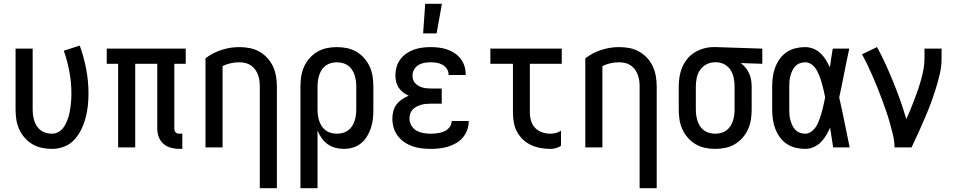

<svg xmlns="http://www.w3.org/2000/svg" viewBox="-20 -776 5040 1011"><path d="M254 8Q227 8 200.5 2.5Q174 -3 151 -16.5Q128 -30 110 -50.5Q92 -71 81 -95.5Q70 -120 66 -146.5Q62 -173 62 -200V-520H152V-200Q152 -185 154 -169.5Q156 -154 161 -139Q166 -124 174.5 -111Q183 -98 195.5 -89Q208 -80 223.5 -76Q239 -72 254 -72Q270 -72 285 -79.5Q300 -87 310 -99Q320 -111 327 -126Q334 -141 339 -156Q344 -171 347 -187Q350 -203 352 -219Q354 -235 355 -251Q356 -267 356 -283Q356 -341 345.5 -398Q335 -455 316 -509L400 -536Q422 -475 434 -411.5Q446 -348 446 -284Q446 -251 442.5 -218.5Q439 -186 430.5 -154.5Q422 -123 407.5 -93.5Q393 -64 371 -40Q349 -16 318 -4Q287 8 254 8Z M940 8H925Q902 8 880 2Q858 -4 841 -18.5Q824 -33 816 -54.5Q808 -76 808 -99V-440H692V0H602V-440H542V-520H958V-440H898V-99Q898 -93 899.5 -88Q901 -83 905 -79Q909 -75 914 -73.5Q919 -72 925 -72H940Z M1348 215V-320Q1348 -336 1346 -351.5Q1344 -367 1338.5 -382Q1333 -397 1323.5 -410Q1314 -423 1300.5 -432Q1287 -441 1271.5 -444.5Q1256 -448 1240 -448Q1217 -448 1194.5 -443Q1172 -438 1152 -428V0H1062V-469Q1100 -498 1146 -513Q1192 -528 1240 -528Q1267 -528 1294 -523Q1321 -518 1345 -504.5Q1369 -491 1387.5 -471Q1406 -451 1417.5 -426Q1429 -401 1433.5 -374Q1438 -347 1438 -320V215Z M1562 215V-320Q1562 -347 1566 -373.5Q1570 -400 1581 -424.5Q1592 -449 1610 -469.5Q1628 -490 1651 -503.5Q1674 -517 1700.5 -522.5Q1727 -528 1754 -528Q1781 -528 1807.5 -522.5Q1834 -517 1857 -503.5Q1880 -490 1898 -469.5Q1916 -449 1927 -424.5Q1938 -400 1942 -373.5Q1946 -347 1946 -320V-200Q1946 -175 1943.5 -151Q1941 -127 1933.5 -103.5Q1926 -80 1913 -58.5Q1900 -37 1881 -21.5Q1862 -6 1838.5 1Q1815 8 1790 8Q1767 8 1745 2Q1723 -4 1705 -17Q1687 -30 1673.5 -49Q1660 -68 1652 -89V215ZM1754 -72Q1769 -72 1784.5 -76Q1800 -80 1812.5 -89Q1825 -98 1833.5 -111Q1842 -124 1847 -139Q1852 -154 1854 -169.5Q1856 -185 1856 -200V-320Q1856 -335 1854 -350.5Q1852 -366 1847 -381Q1842 -396 1833.5 -409Q1825 -422 1812.5 -431Q1800 -440 1784.5 -444Q1769 -448 1754 -448Q1739 -448 1723.5 -444Q1708 -440 1695.5 -431Q1683 -422 1674.5 -409Q1666 -396 1661 -381Q1656 -366 1654 -350.5Q1652 -335 1652 -320V-200Q1652 -185 1654 -169.5Q1656 -154 1661 -139Q1666 -124 1674.5 -111Q1683 -98 1695.5 -89Q1708 -80 1723.5 -76Q1739 -72 1754 -72Z M2247 8Q2223 8 2199 5Q2175 2 2152 -6Q2129 -14 2109 -27.5Q2089 -41 2074.5 -60.5Q2060 -80 2053 -103.5Q2046 -127 2046 -151Q2046 -171 2051 -190.5Q2056 -210 2068 -226Q2080 -242 2097 -253Q2114 -264 2132 -272Q2117 -279 2103 -289.5Q2089 -300 2079.5 -314Q2070 -328 2066 -345Q2062 -362 2062 -379Q2062 -401 2068 -423Q2074 -445 2087.5 -463Q2101 -481 2119.5 -494Q2138 -507 2159 -514.5Q2180 -522 2202.5 -525Q2225 -528 2247 -528Q2269 -528 2290.5 -525.5Q2312 -523 2333 -516Q2354 -509 2372.5 -497Q2391 -485 2404.5 -468Q2418 -451 2425 -430Q2432 -409 2432 -387V-381H2342V-384Q2342 -400 2332.5 -414Q2323 -428 2309 -435.5Q2295 -443 2279 -445.5Q2263 -448 2247 -448Q2230 -448 2213.5 -445Q2197 -442 2183 -433.5Q2169 -425 2160.5 -409.5Q2152 -394 2152 -378Q2152 -367 2155.5 -356Q2159 -345 2167 -337Q2175 -329 2185 -323.5Q2195 -318 2205.5 -315Q2216 -312 2227.5 -311Q2239 -310 2250 -310H2306V-230H2250Q2237 -230 2224 -229Q2211 -228 2198.5 -224.5Q2186 -221 2174.5 -215Q2163 -209 2154 -200Q2145 -191 2140.5 -178.5Q2136 -166 2136 -153Q2136 -133 2146 -115.5Q2156 -98 2172.5 -88.5Q2189 -79 2208.5 -75.5Q2228 -72 2247 -72Q2259 -72 2271 -73Q2283 -74 2294.5 -76.5Q2306 -79 2317 -83.5Q2328 -88 2337.5 -96Q2347 -104 2352.5 -114.5Q2358 -125 2358 -137V-139H2448V-135Q2448 -112 2439.5 -90Q2431 -68 2416 -50.5Q2401 -33 2380.5 -21.5Q2360 -10 2338 -3.5Q2316 3 2293 5.5Q2270 8 2247 8ZM2208 -600 2219 -756H2307L2279 -600Z M2879 8Q2853 8 2827 3.5Q2801 -1 2777 -12Q2753 -23 2734 -41Q2715 -59 2702.5 -82Q2690 -105 2685.5 -131Q2681 -157 2681 -184V-440H2562V-520H2938V-440H2770V-184Q2770 -161 2776.5 -139.5Q2783 -118 2798.5 -102Q2814 -86 2835.5 -79Q2857 -72 2879 -72Q2893 -72 2907.5 -76Q2922 -80 2934 -88V-8Q2922 0 2907.5 4Q2893 8 2879 8Z M3348 215V-320Q3348 -336 3346 -351.5Q3344 -367 3338.5 -382Q3333 -397 3323.5 -410Q3314 -423 3300.5 -432Q3287 -441 3271.5 -444.5Q3256 -448 3240 -448Q3217 -448 3194.5 -443Q3172 -438 3152 -428V0H3062V-469Q3100 -498 3146 -513Q3192 -528 3240 -528Q3267 -528 3294 -523Q3321 -518 3345 -504.5Q3369 -491 3387.5 -471Q3406 -451 3417.5 -426Q3429 -401 3433.5 -374Q3438 -347 3438 -320V215Z M3746 8Q3719 8 3692.5 2.5Q3666 -3 3643 -16.5Q3620 -30 3602 -50.5Q3584 -71 3573 -95.5Q3562 -120 3558 -146.5Q3554 -173 3554 -200V-320Q3554 -346 3558 -371.5Q3562 -397 3572 -421Q3582 -445 3598.5 -465.5Q3615 -486 3637 -499.5Q3659 -513 3684.5 -520.5Q3710 -528 3736 -528H3750L3994 -520V-440L3881 -444Q3895 -433 3906.5 -419Q3918 -405 3925 -389Q3932 -373 3935 -355.5Q3938 -338 3938 -320V-200Q3938 -173 3934 -146.5Q3930 -120 3919 -95.5Q3908 -71 3890 -50.5Q3872 -30 3849 -16.5Q3826 -3 3799.5 2.5Q3773 8 3746 8ZM3746 -72Q3761 -72 3776.5 -76Q3792 -80 3804.5 -89Q3817 -98 3825.5 -111Q3834 -124 3839 -139Q3844 -154 3846 -169.5Q3848 -185 3848 -200V-320Q3848 -342 3844 -363.5Q3840 -385 3829 -404Q3818 -423 3799 -434.5Q3780 -446 3758 -448H3743Q3720 -448 3699.5 -437Q3679 -426 3666 -407Q3653 -388 3648.5 -365.5Q3644 -343 3644 -320V-200Q3644 -185 3646 -169.5Q3648 -154 3653 -139Q3658 -124 3666.5 -111Q3675 -98 3687.5 -89Q3700 -80 3715.5 -76Q3731 -72 3746 -72Z M4220 8Q4194 8 4169 2Q4144 -4 4122.5 -18.5Q4101 -33 4086 -54Q4071 -75 4062 -99Q4053 -123 4049.5 -148.5Q4046 -174 4046 -200V-320Q4046 -346 4049.5 -371.5Q4053 -397 4062 -421Q4071 -445 4086 -466Q4101 -487 4122.5 -501.5Q4144 -516 4169 -522Q4194 -528 4220 -528Q4242 -528 4263 -519.5Q4284 -511 4300.5 -495.5Q4317 -480 4328.5 -461Q4340 -442 4350 -421Q4353 -446 4357 -470.5Q4361 -495 4365 -520H4452Q4438 -456 4425.5 -391.5Q4413 -327 4399 -263Q4414 -198 4427 -132Q4440 -66 4454 0H4367Q4363 -26 4359 -52Q4355 -78 4351 -104Q4342 -83 4330 -63Q4318 -43 4302 -27Q4286 -11 4264.5 -1.5Q4243 8 4220 8ZM4220 -72Q4235 -72 4247.5 -80Q4260 -88 4269.5 -99Q4279 -110 4285 -123.5Q4291 -137 4296 -150.5Q4301 -164 4305 -178Q4309 -192 4312.5 -206.5Q4316 -221 4319 -235Q4322 -249 4325 -264Q4322 -278 4319 -291.5Q4316 -305 4312.5 -319Q4309 -333 4305 -346.5Q4301 -360 4296 -373Q4291 -386 4284.5 -399Q4278 -412 4269 -423Q4260 -434 4247 -441Q4234 -448 4220 -448Q4206 -448 4192 -443Q4178 -438 4168 -427.5Q4158 -417 4152 -404Q4146 -391 4142 -377Q4138 -363 4137 -348.5Q4136 -334 4136 -320V-200Q4136 -186 4137 -171.5Q4138 -157 4142 -143Q4146 -129 4152 -116Q4158 -103 4168 -92.5Q4178 -82 4192 -77Q4206 -72 4220 -72Z M4690 0Q4690 -33 4682.5 -64.5Q4675 -96 4666 -127.5Q4657 -159 4646.5 -190Q4636 -221 4624.5 -251.5Q4613 -282 4601 -312.5Q4589 -343 4576 -372.5Q4563 -402 4549 -431.5Q4535 -461 4519 -490L4598 -528Q4623 -483 4644 -436.5Q4665 -390 4684.5 -342Q4704 -294 4721 -246Q4738 -198 4752 -149Q4764 -174 4774.5 -200Q4785 -226 4795 -252Q4805 -278 4814 -304.5Q4823 -331 4830.5 -358Q4838 -385 4843 -412.5Q4848 -440 4848 -468V-520H4938V-468Q4938 -427 4928.5 -386Q4919 -345 4906.5 -305.5Q4894 -266 4879.5 -227.5Q4865 -189 4848.5 -151Q4832 -113 4815 -75Q4798 -37 4780 0Z"/></svg>

Font: Iosevka Bendy Medium
Style: Regular
Weight: 500
Monospace: yes
Designer: Belleve Invis
Foundry: Belleve Invis
Version: Version 30.1.2